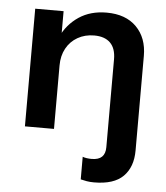

<svg xmlns="http://www.w3.org/2000/svg" viewBox="-53 -567 717 829"><g transform="rotate(5 306.0 -152.5)"><path d="M385 215Q367 215 353 212.5Q339 210 327 207V109Q334 112 344.5 113.5Q355 115 366 115Q396 115 410.5 101Q425 87 425 59V-322Q425 -369 401 -393Q377 -417 331 -417Q291 -417 259.5 -399Q228 -381 210.5 -349Q193 -317 193 -275L180 -397Q206 -453 256 -486.5Q306 -520 376 -520Q459 -520 505.5 -473Q552 -426 552 -348V62Q552 134 511.5 174.5Q471 215 385 215ZM67 0V-510H190V-390H193V0Z"/></g></svg>

Font: Instrument Sans SemiBold
Style: Regular
Weight: 600
Designer: Rodrigo Fuenzalida
Foundry: fragTYPE
Version: Version 1.000;gftools[0.9.28]